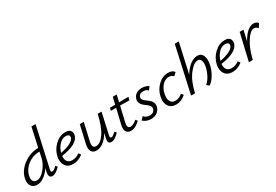

<svg xmlns="http://www.w3.org/2000/svg" viewBox="47 -1637 3694 2571"><g transform="rotate(-30 1893.5 -351.5)"><path d="M398 -49Q421 -49 469 -95L491 -69Q422 5 368 5Q338 5 327.5 -17.5Q317 -40 325 -79L337 -135Q296 -71 241.5 -33Q187 5 133 5Q77 5 47 -35Q17 -75 30 -145Q52 -258 157.5 -337Q263 -416 390 -417L455 -711H519L381 -90Q371 -49 398 -49ZM157 -48Q219 -48 281 -121.5Q343 -195 361 -278L380 -366H379Q275 -366 194 -302.5Q113 -239 96 -145Q87 -101 104 -74.5Q121 -48 157 -48Z M808 -419Q863 -419 884.5 -391Q906 -363 898 -322Q871 -201 614 -164Q608 -109 631.5 -77.5Q655 -46 706 -46Q767 -46 819 -86L843 -52Q772 5 691 5Q612 5 574.5 -49.5Q537 -104 556 -192Q577 -285 649.5 -352Q722 -419 808 -419ZM839 -319Q840 -328 839.5 -339.5Q839 -351 825 -360.5Q811 -370 787 -370Q731 -370 685.5 -321.5Q640 -273 622 -206Q714 -222 772 -252.5Q830 -283 839 -319Z M1382 -95 1404 -69Q1336 5 1280 5Q1221 5 1239 -72L1256 -150Q1211 -72 1158 -33.5Q1105 5 1051 5Q1000 5 976 -31.5Q952 -68 970 -146L1031 -414H1093L1033 -152Q1008 -49 1074 -49Q1142 -49 1205.5 -142Q1269 -235 1308 -414H1367L1295 -89Q1285 -49 1311 -49Q1334 -49 1382 -95Z M1623 -360 1569 -129Q1551 -44 1605 -44Q1646 -44 1704 -93L1727 -66Q1653 7 1583 7Q1535 7 1513.5 -28Q1492 -63 1506 -123L1562 -360L1481 -361L1491 -402L1572 -403L1597 -511H1658L1633 -404L1778 -406L1767 -358Z M1895 5Q1822 5 1772 -43L1815 -86Q1847 -45 1904 -45Q1936 -45 1957.5 -61.5Q1979 -78 1984 -104Q1989 -127 1975 -147.5Q1961 -168 1938.5 -184Q1916 -200 1893.5 -218Q1871 -236 1858.5 -263.5Q1846 -291 1854 -325Q1865 -369 1901 -394Q1937 -419 1991 -419Q2050 -419 2095 -389L2059 -341Q2034 -371 1984 -371Q1953 -371 1934 -357.5Q1915 -344 1910 -323Q1905 -301 1919.5 -282Q1934 -263 1957 -246.5Q1980 -230 2002.5 -211.5Q2025 -193 2037.5 -164.5Q2050 -136 2042 -101Q2031 -54 1992 -24.5Q1953 5 1895 5Z M2447 -336Q2421 -367 2378 -367Q2321 -367 2276.5 -318.5Q2232 -270 2217 -197Q2203 -127 2224.5 -86Q2246 -45 2297 -45Q2360 -45 2408 -90L2433 -57Q2364 5 2283 5Q2207 5 2170 -49.5Q2133 -104 2152 -192Q2172 -288 2241.5 -353.5Q2311 -419 2396 -419Q2461 -419 2492 -378Z M2849 -421Q2912 -421 2933.5 -366Q2955 -311 2938 -229Q2922 -157 2883.5 -90.5Q2845 -24 2796 8L2758 -22Q2798 -53 2829.5 -112Q2861 -171 2874 -230Q2887 -285 2875.5 -325Q2864 -365 2826 -365Q2763 -365 2688 -268.5Q2613 -172 2574 -2V0H2513L2671 -711H2733L2631 -254Q2680 -336 2737.5 -378.5Q2795 -421 2849 -421Z M3272 -419Q3327 -419 3348.5 -391Q3370 -363 3362 -322Q3335 -201 3078 -164Q3072 -109 3095.5 -77.5Q3119 -46 3170 -46Q3231 -46 3283 -86L3307 -52Q3236 5 3155 5Q3076 5 3038.5 -49.5Q3001 -104 3020 -192Q3041 -285 3113.5 -352Q3186 -419 3272 -419ZM3303 -319Q3304 -328 3303.5 -339.5Q3303 -351 3289 -360.5Q3275 -370 3251 -370Q3195 -370 3149.5 -321.5Q3104 -273 3086 -206Q3178 -222 3236 -252.5Q3294 -283 3303 -319Z M3714 -419Q3763 -419 3787 -387L3750 -328Q3726 -360 3689 -360Q3637 -360 3572 -262.5Q3507 -165 3471 -15L3468 0H3407L3503 -414H3562L3525 -253Q3569 -333 3618.5 -376Q3668 -419 3714 -419Z"/></g></svg>

Font: EauTest
Style: Italic
Weight: 400
Italic angle: -12°
Designer: Christian Thalmann (Catharsis Fonts)
Version: Version 0.001;PS 000.001;hotconv 1.0.88;makeotf.lib2.5.64775